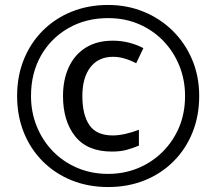

<svg xmlns="http://www.w3.org/2000/svg" viewBox="-20 -744 872 774"><path d="M416 10Q336 10 269 -17Q202 -44 152.5 -93.5Q103 -143 76 -210Q49 -277 49 -357Q49 -437 76 -504Q103 -571 152.5 -620.5Q202 -670 269 -697Q336 -724 416 -724Q492 -724 558.5 -697Q625 -670 675.5 -620.5Q726 -571 754.5 -504Q783 -437 783 -357Q783 -277 756 -210Q729 -143 679.5 -93.5Q630 -44 563 -17Q496 10 416 10ZM416 -43Q480 -43 536 -66Q592 -89 635 -131.5Q678 -174 702 -231Q726 -288 726 -357Q726 -422 703 -479Q680 -536 638.5 -579Q597 -622 540.5 -646.5Q484 -671 416 -671Q326 -671 255.5 -630.5Q185 -590 145 -519.5Q105 -449 105 -357Q105 -292 128 -235Q151 -178 192.5 -135Q234 -92 291 -67.5Q348 -43 416 -43ZM431 -133Q332 -133 283 -194.5Q234 -256 234 -357Q234 -422 257 -472.5Q280 -523 325 -551.5Q370 -580 435 -580Q500 -580 558 -550L529 -489Q479 -515 436 -515Q377 -515 344.5 -473Q312 -431 312 -357Q312 -281 340.5 -239.5Q369 -198 435 -198Q458 -198 486.5 -204.5Q515 -211 540 -221V-157Q516 -147 491 -140Q466 -133 431 -133Z"/></svg>

Font: Noto Sans Gunjala Gondi Semibold
Style: Regular
Weight: 600
Designer: Ek Type
Foundry: Ek Type
Version: Version 1.004; ttfautohint (v1.8.4.7-5d5b)